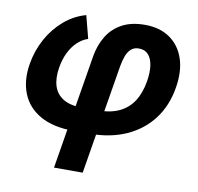

<svg xmlns="http://www.w3.org/2000/svg" viewBox="-83 -644 964 934"><g transform="rotate(10 399.0 -176.5)"><path d="M243.4 204.1 337.1 -362.8Q346.7 -419.4 373.6 -463.2Q400.5 -507.1 446.5 -531.9Q492.6 -556.7 559 -556.7Q632.9 -556.7 682.7 -522.1Q732.5 -487.5 753.1 -425.7Q773.6 -363.9 759.9 -281.8Q744.9 -190.9 695.3 -125.1Q645.7 -59.4 566.8 -23.8Q487.9 11.7 384.6 11.7H307.8Q206.1 11.7 141.8 -24.5Q77.4 -60.7 51.6 -125.1Q25.8 -189.5 39.7 -273.3Q51 -339.9 82.6 -397.5Q114.2 -455.1 162.1 -496.2Q209.9 -537.3 269.3 -553.8L298.5 -441.2Q270.1 -432.1 246.5 -409.8Q222.9 -387.5 206.7 -354.5Q190.6 -321.4 183.6 -279.7Q174.8 -225.9 187.2 -187.2Q199.6 -148.6 234.6 -127.6Q269.5 -106.7 327.8 -106.7H404.3Q466.2 -106.7 510 -127.2Q553.7 -147.6 580 -188Q606.4 -228.3 616.2 -287.9Q623.6 -332.2 618.8 -366Q614 -399.9 597 -419.1Q579.9 -438.3 550.2 -438.3Q525.8 -438.3 510.9 -424.3Q495.9 -410.4 487.6 -387.4Q479.3 -364.5 474.6 -336.9L385.1 204.1Z"/></g></svg>

Font: Inter Variable
Style: Italic
Weight: 400
Italic angle: -9.39999°
Designer: Rasmus Andersson
Foundry: rsms
Version: Version 4.001;git-9221beed3